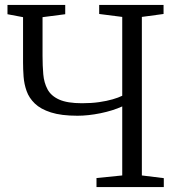

<svg xmlns="http://www.w3.org/2000/svg" viewBox="-20 -763 729 783"><path d="M478.5 -329Q440 -311.5 389.8 -301.2Q339.5 -291 296 -291Q230 -291 187.8 -304.5Q145.5 -318 122 -340.8Q98.5 -363.5 88.5 -391.8Q78.5 -420 76.2 -450.2Q74 -480.5 74 -508V-693L10.5 -705V-743H246V-705L153.5 -693V-535Q153.5 -495 156.5 -460.2Q159.5 -425.5 173.8 -398.8Q188 -372 221.2 -357Q254.5 -342 314.5 -342Q353 -342 384.2 -346.5Q415.5 -351 439.5 -358Q463.5 -365 478.5 -372.5V-694L384.5 -706V-743H647V-706L558.5 -694V-47.5L648 -36.5V0H373.5V-37L478.5 -47.5Z"/></svg>

Font: Merriweather 48pt Light
Style: Regular
Weight: 300
Version: Version 2.100